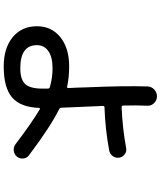

<svg xmlns="http://www.w3.org/2000/svg" viewBox="65 -890 870 1040"><g transform="rotate(90 500.0 -370.0)"><path d="M349.6 -219.7Q290 -219.7 257.3 -197.3Q224.6 -174.8 224.6 -134.8Q224.6 -44.9 349.6 -44.9Q410.2 -44.9 435.1 -71.3Q460 -97.7 460 -165V-193.4Q460 -202.1 452.1 -205.1Q401.4 -219.7 349.6 -219.7ZM339.8 44.9Q240.2 44.9 181.2 -3.9Q122.1 -52.7 122.1 -134.8Q122.1 -213.9 181.2 -261.7Q240.2 -309.6 339.8 -309.6Q397.5 -309.6 448.2 -298.8Q457 -296.9 457 -304.7Q456.1 -321.3 454.6 -355Q453.1 -388.7 453.1 -405.3Q444.3 -604.5 448.2 -733.4Q449.2 -755.9 464.8 -770.5Q480.5 -785.2 502 -785.2Q523.4 -785.2 538.6 -769.5Q553.7 -753.9 552.7 -733.4Q549.8 -673.8 551.8 -601.6Q551.8 -593.8 560.5 -593.8Q675.8 -598.6 781.2 -618.2Q799.8 -622.1 815.4 -610.8Q831.1 -599.6 834 -581.1Q836.9 -561.5 825.7 -545.9Q814.5 -530.3 794.9 -526.4Q679.7 -504.9 561.5 -501Q553.7 -501 553.7 -492.2Q553.7 -478.5 555.7 -449.2Q557.6 -419.9 557.6 -405.3Q561.5 -315.4 563.5 -267.6Q563.5 -258.8 572.3 -254.9Q667 -208 821.3 -91.8Q835.9 -81.1 838.4 -62Q840.8 -43 829.1 -27.8Q817.4 -12.7 797.9 -9.8Q778.3 -6.8 761.7 -18.6Q647.5 -105.5 572.3 -150.4Q570.3 -152.3 567.4 -150.9Q564.5 -149.4 564.5 -146.5Q560.5 -44.9 507.3 0Q454.1 44.9 339.8 44.9Z"/></g></svg>

Font: Rounded Mgen+ 2m medium
Style: Regular
Weight: 500
Designer: [Source Han Sans]
Ryoko NISHIZUKA  (kana & ideographs); Paul D. Hunt (Latin, Greek & Cyrillic); Wenlong ZHANG  (bopomofo
Version: Version 1.059.20150602